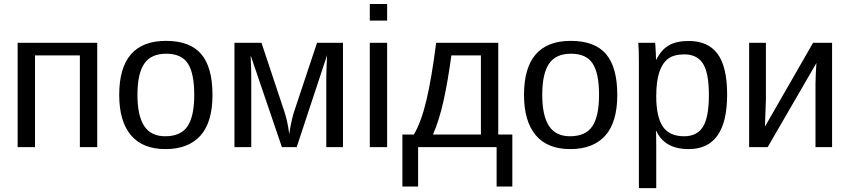

<svg xmlns="http://www.w3.org/2000/svg" viewBox="-20 -745 4302 972"><path d="M472.2 -528.3H69.3V0H157.2V-464.4H384.3V0H472.2Z M1055.7 -264.6C1055.7 -358.1 1036.6 -427 998.5 -471.4C960.4 -515.9 901 -538.1 820.3 -538.1C662.4 -538.1 583.5 -446.9 583.5 -264.6C583.5 -175.8 603.2 -107.8 642.6 -60.8C682 -13.8 740.2 9.8 817.4 9.8C894.9 9.8 953.9 -12.9 994.6 -58.1C1035.3 -103.4 1055.7 -172.2 1055.7 -264.6ZM963.4 -264.6C963.4 -192.7 952.1 -139.8 929.4 -106C906.8 -72.1 869.1 -55.2 816.4 -55.2C767.9 -55.2 732.3 -72.7 709.7 -107.7C687.1 -142.7 675.8 -195 675.8 -264.6C675.8 -336.3 687.3 -388.9 710.2 -422.6C733.2 -456.3 770.3 -473.1 821.8 -473.1C872.9 -473.1 909.3 -456.6 930.9 -423.6C952.6 -390.5 963.4 -337.6 963.4 -264.6Z M1481.9 0 1635.7 -465.3 1633.3 -409.2 1631.8 -353.5V0H1716.3V-528.3H1585L1477.5 -205.6C1462.6 -164.9 1451.5 -118.3 1444.3 -65.9C1439.1 -112.5 1428.1 -159 1411.1 -205.6L1303.7 -528.3H1167V0H1252V-353.5C1252 -376.6 1251 -413.6 1249 -464.4L1407.2 0Z M1852.1 -640.6H1939.9V-724.6H1852.1ZM1852.1 0H1939.9V-528.3H1852.1Z M2414.6 -464.4V-64H2171.9C2192.7 -111.2 2210.4 -167.6 2225.1 -233.2C2239.7 -298.7 2253.1 -375.8 2265.1 -464.4ZM2573.7 199.2V-64H2502.4V-528.3H2188C2173 -409.2 2156.6 -312.2 2138.7 -237.3C2120.8 -162.4 2099.6 -104.7 2075.2 -64H2017.1V199.2H2096.7V0H2494.1V199.2Z M3105 -264.6C3105 -358.1 3085.9 -427 3047.9 -471.4C3009.8 -515.9 2950.4 -538.1 2869.6 -538.1C2711.8 -538.1 2632.8 -446.9 2632.8 -264.6C2632.8 -175.8 2652.5 -107.8 2691.9 -60.8C2731.3 -13.8 2789.6 9.8 2866.7 9.8C2944.2 9.8 3003.3 -12.9 3043.9 -58.1C3084.6 -103.4 3105 -172.2 3105 -264.6ZM3012.7 -264.6C3012.7 -192.7 3001.4 -139.8 2978.8 -106C2956.1 -72.1 2918.5 -55.2 2865.7 -55.2C2817.2 -55.2 2781.7 -72.7 2759 -107.7C2736.4 -142.7 2725.1 -195 2725.1 -264.6C2725.1 -336.3 2736.6 -388.9 2759.5 -422.6C2782.5 -456.3 2819.7 -473.1 2871.1 -473.1C2922.2 -473.1 2958.6 -456.6 2980.2 -423.6C3001.9 -390.5 3012.7 -337.6 3012.7 -264.6Z M3661.1 -266.6C3661.1 -360 3645 -428.5 3612.8 -472.2C3580.6 -515.8 3531.9 -537.6 3466.8 -537.6C3424.8 -537.6 3391 -530 3365.2 -514.9C3339.5 -499.8 3318.8 -475.9 3303.2 -443.4H3301.3C3301.3 -449.5 3300.9 -460.9 3300 -477.5C3299.2 -494.1 3298.5 -506.4 3297.9 -514.4C3297.2 -522.4 3296.7 -527 3296.4 -528.3H3211.4C3213.4 -510.7 3214.4 -474.8 3214.4 -420.4V207.5H3302.2V1C3302.2 -51.8 3301.6 -79.4 3300.3 -82H3302.7C3330.7 -20.8 3385.4 9.8 3466.8 9.8C3596.4 9.8 3661.1 -82.4 3661.1 -266.6ZM3568.8 -264.6C3568.8 -189.1 3558.8 -135.3 3538.8 -103.3C3518.8 -71.2 3487 -55.2 3443.4 -55.2C3393.6 -55.2 3357.6 -71.6 3335.4 -104.5C3313.3 -137.4 3302.2 -188.5 3302.2 -257.8C3302.2 -307.6 3307.4 -348.1 3317.6 -379.2C3327.9 -410.2 3342.9 -433.1 3362.5 -447.8C3382.2 -462.4 3409.5 -469.7 3444.3 -469.7C3487.6 -469.7 3519.2 -453.9 3539.1 -422.4C3558.9 -390.8 3568.8 -338.2 3568.8 -264.6Z M3857.4 -528.3H3772.5V0H3866.2L4113.3 -426.3C4112.3 -416.2 4111.2 -399.3 4110.1 -375.5C4109 -351.7 4108.4 -334 4108.4 -322.3V0H4192.4V-528.3H4096.2L3852.5 -104L3857.4 -239.3Z"/></svg>

Font: Arimo
Style: Regular
Weight: 400
Designer: Steve Matteson
Foundry: Monotype Imaging Inc.
Version: Version 1.32